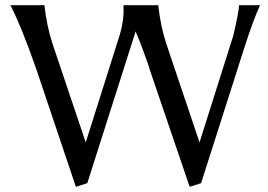

<svg xmlns="http://www.w3.org/2000/svg" viewBox="-20 -720 1031 739"><path d="M119 -456Q62 -619 20 -700H151Q160 -619 182 -552L310 -172L440 -583Q459 -645 455 -700H589Q598 -619 620 -552L748 -172L878 -583Q900 -677 900 -700H981Q956 -647 920 -535L754 -15L710 -1L555 -456Q556 -455 549 -475.5Q542 -496 529 -531Q516 -566 502 -599L316 -15L272 -1Z"/></svg>

Font: Coconat
Style: Regular
Weight: 400
Designer: Sara Lavazza
Foundry: Collletttivo
Version: Version 1.000;Glyphs 3.2 (3217)